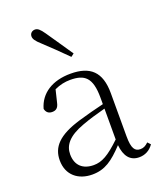

<svg xmlns="http://www.w3.org/2000/svg" viewBox="-149 -897 844 1006"><g transform="rotate(-20 273.0 -394.5)"><path d="M315 -616C281 -667 245 -718 214 -764C194 -793 182 -803 167 -803C152 -803 138 -793 138 -775C138 -761 147 -747 174 -723C212 -688 255 -646 298 -603ZM453 13C485 13 513 -1 533 -30L518 -46C502 -31 490 -25 473 -25C443 -25 427 -44 427 -113V-354C427 -473 372 -522 263 -522C161 -522 90 -476 68 -397C72 -377 85 -366 105 -366C126 -366 139 -375 145 -402L162 -472C192 -486 221 -492 250 -492C330 -492 368 -463 368 -350V-314C322 -303 272 -290 225 -276C101 -239 55 -188 55 -114C55 -31 114 14 191 14C262 14 307 -19 369 -85C375 -23 402 13 453 13ZM368 -117C299 -51 260 -30 215 -30C156 -30 117 -62 117 -125C117 -175 148 -217 237 -249C277 -264 323 -277 368 -289Z"/></g></svg>

Font: Noto Serif CJK HK ExtraLight
Style: Regular
Weight: 200
Designer: Ryoko NISHIZUKA 西塚涼子 (kana & ideographs); Frank Grießhammer (Latin, Greek & Cyrillic); Wenlong ZHANG 张文龙 (bopomofo); San
Foundry: Adobe
Version: Version 2.001;hotconv 1.1.0;makeotfexe 2.6.0